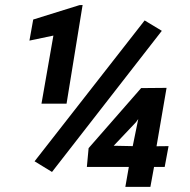

<svg xmlns="http://www.w3.org/2000/svg" viewBox="-20 -728 741 748"><path d="M239.3 -324.2H141.6L188 -589.4L94.7 -569.8L109.4 -651.9L289.6 -708L301.8 -708.5ZM182.6 -58.1 114.7 -99.6 543.5 -648.4 610.4 -607.9ZM589.8 -158.2 636.7 -158.7 621.6 -77.6H580.1L565.9 0H468.3L481.9 -77.6H318.4L325.2 -150.9L529.8 -384.8L628.9 -385.7ZM422.9 -160.2 497.1 -158.7 518.6 -264.2 509.8 -252Z"/></svg>

Font: RobotoDraft
Style: Bold Italic
Weight: 700
Italic angle: -12°
Version: Version 2.001150; 2014